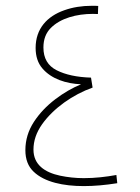

<svg xmlns="http://www.w3.org/2000/svg" viewBox="-20 -630 474 650"><path d="M254.4 -344.7C225.1 -332.5 195.8 -315.9 167 -293.9C138.2 -272 113.8 -246.6 94.7 -217.3C75.7 -188 65.9 -156.2 65.9 -121.6C65.9 -90.8 75.2 -66.4 93.8 -48.8C130.9 -13.2 194.8 0 263.7 0C299.3 0 336.9 -3.4 377 -9.8L374 -37.6C338.4 -31.2 302.2 -26.9 263.7 -26.9C236.3 -26.9 209.5 -29.8 183.6 -35.2C130.9 -46.4 93.3 -72.8 93.3 -123.5C93.3 -153.3 103 -181.6 122.6 -209.5C161.6 -264.2 226.6 -309.6 293.5 -333.5L288.1 -367.2C240.2 -368.7 201.7 -377 171.9 -392.1C142.1 -407.2 127 -432.6 127 -469.2C127 -496.6 135.3 -518.6 151.9 -535.2C184.6 -568.4 239.3 -583 294.4 -583C299.8 -583 305.7 -583 311.5 -582.5L312.5 -609.9C306.2 -610.4 298.8 -610.4 291 -610.4C257.3 -610.4 226.1 -605.5 197.3 -595.2C139.2 -574.7 100.6 -532.7 100.6 -467.8C100.6 -439 108.4 -416 123.5 -398.4C153.8 -362.8 203.6 -346.7 254.4 -344.7Z"/></svg>

Font: Vazirmatn Thin
Style: Regular
Weight: 100
Designer: Saber Rastikerdar
Foundry: Saber Rastikerdar
Version: Version 33.003